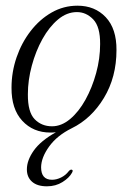

<svg xmlns="http://www.w3.org/2000/svg" viewBox="-20 -458 450 675"><path d="M252.5 -438Q313.5 -438 351.8 -397.5Q390 -357 389.5 -282Q389.5 -187 345.5 -114Q301.5 -41 232 -7Q180.5 18.5 152.8 57Q125 95.5 124.5 130Q124.5 174 163 174Q178.5 174 194.8 166Q211 158 221.5 144Q227 137.5 232 138.5Q238.5 140 233 149.5Q223.5 167 199.8 182Q176 197 145 197Q111 197 92.8 181Q74.5 165 74.5 137.5Q74.5 105.5 98.8 71.2Q123 37 176.5 7Q170 7.5 165.5 7.8Q161 8 157 8Q96.5 8 58.2 -33.5Q20 -75 20.5 -149.5Q20.5 -204.5 38.2 -256.2Q56 -308 87.8 -349Q119.5 -390 161.5 -414Q203.5 -438 252.5 -438ZM163 -14Q196 -14 226.5 -39.5Q257 -65 280.5 -107.5Q304 -150 318 -201Q332 -252 332 -303Q332.5 -364 307.8 -389.8Q283 -415.5 250.5 -415.5Q215 -415.5 184 -389.5Q153 -363.5 129.2 -320.8Q105.5 -278 91.8 -227Q78 -176 78 -126.5Q77.5 -64 101.8 -39Q126 -14 163 -14Z"/></svg>

Font: Fraunces 144pt Soft Light
Style: Italic
Weight: 300
Italic angle: -16°
Version: Version 1.000;[b76b70a41]